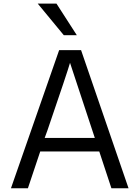

<svg xmlns="http://www.w3.org/2000/svg" viewBox="-20 -1006 762 1051"><path d="M40 24.4 303.7 -731.4H423.8L683.6 24.4H589.8L523.4 -176.8H200.2L132.8 24.4ZM186.5 -986.3H289.1L400.4 -813.5H329.1ZM224.6 -251H499L363.3 -662.1Q349.6 -613.3 240.2 -293.9Z"/></svg>

Font: GenEi M Gothic v2 Regular
Style: Regular
Weight: 400
Version: Version 2.0